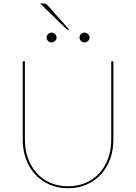

<svg xmlns="http://www.w3.org/2000/svg" viewBox="-20 -1042 760 1072"><path d="M360 -2Q416.5 -2 461.2 -22.2Q506 -42.5 537 -77.5Q568 -112.5 584.5 -159.5Q601 -206.5 601 -260V-700H613V-260Q613 -204.5 595.5 -155.5Q578 -106.5 545 -70Q512 -33.5 465.2 -12.2Q418.5 9 360 9Q301.5 9 254.8 -12.2Q208 -33.5 175 -70Q142 -106.5 124.5 -155.5Q107 -204.5 107 -260V-700H119V-261Q119 -207.5 135.5 -160.2Q152 -113 183 -77.8Q214 -42.5 258.8 -22.2Q303.5 -2 360 -2ZM222 -1022.5Q230.5 -1022.5 234.8 -1021.2Q239 -1020 243 -1015.5L367.5 -875.5H361.5Q359 -875.5 356.8 -876Q354.5 -876.5 352.5 -878.5L204 -1022.5ZM296 -832Q296 -821.5 287.2 -813.2Q278.5 -805 268 -805Q256.5 -805 248.2 -813.2Q240 -821.5 240 -832Q240 -843.5 248.2 -851.8Q256.5 -860 268 -860Q278.5 -860 287.2 -851.8Q296 -843.5 296 -832ZM480 -832Q480 -821.5 471.2 -813.2Q462.5 -805 452 -805Q440.5 -805 432.2 -813.2Q424 -821.5 424 -832Q424 -843.5 432.2 -851.8Q440.5 -860 452 -860Q462.5 -860 471.2 -851.8Q480 -843.5 480 -832Z"/></svg>

Font: Lato 2
Style: Regular
Weight: 100
Designer: Lukasz Dziedzic with Adam Twardoch and Botio Nikoltchev
Foundry: tyPoland Lukasz Dziedzic
Version: Version 2.015; 2015-08-06; http://www.latofonts.com/